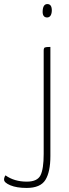

<svg xmlns="http://www.w3.org/2000/svg" viewBox="-142 -731 342 945"><path d="M68 -678Q70 -711 91 -711Q114 -711 113 -677Q111 -645 89 -645Q66 -646 68 -678ZM106 37Q106 115 81.5 154.5Q57 194 -11 194Q-60 194 -91 181Q-122 168 -122 153Q-122 142 -115 132Q-72 163 -10 163Q42 163 57.5 131.5Q73 100 73 27V-482Q73 -495 79 -497.5Q85 -500 106 -500Z"/></svg>

Font: Yanone Kaffeesatz Thin
Style: Regular
Weight: 250
Designer: Yanone (Cyrillic: Daniel Pouzeot)
Foundry: Yanone
Version: Version 1.003;PS 001.003;hotconv 1.0.88;makeotf.lib2.5.64775